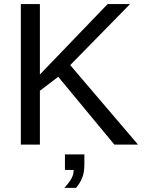

<svg xmlns="http://www.w3.org/2000/svg" viewBox="-20 -708 707 940"><path d="M540 0 265.1 -332 175.3 -263.7V0H82V-688H175.3V-343.3L506.8 -688H616.7L323.7 -389.2L655.8 0ZM393.1 94.2Q393.1 136.7 382.3 162.8Q371.6 189 352.1 211.9H294.9Q316.9 188.5 328.9 167.5Q340.8 146.5 340.8 124H297.9V47.9H393.1Z"/></svg>

Font: Liberation Sans
Style: Regular
Weight: 400
Designer: Steve Matteson
Foundry: Ascender Corporation
Version: Version 2.00.1